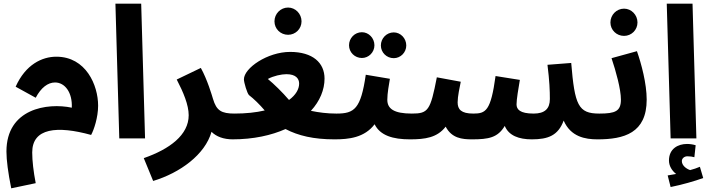

<svg xmlns="http://www.w3.org/2000/svg" viewBox="-20 -752 3856 1043"><path d="M41 271 174 243C162 181 155 122 155 76C155 -57 290 -70 475 -19C490 -46 513 -114 513 -178C513 -289 447 -444 286 -444C209 -444 119 -402 65 -281L174 -221C203 -276 240 -304 279 -304C333 -304 374 -249 370 -167C237 -195 15 -162 15 71C15 118 24 187 41 271Z M628 0H768L747 -732H607Z M812 231C958 187 1094 88 1129 -36C1155 -10 1194 5 1245 5C1297 5 1326 -25 1326 -67C1326 -106 1305 -135 1255 -135C1182 -135 1156 -151 1137 -215C1131 -235 1106 -320 1071 -383L940 -320C976 -251 1005 -182 1005 -126C1005 -19 902 58 761 107Z M1545 -563C1585 -563 1618 -595 1618 -636C1618 -677 1585 -711 1545 -711C1504 -711 1471 -677 1471 -636C1471 -595 1504 -563 1545 -563ZM1242 5C1358 5 1454 -17 1531 -51C1600 -15 1683 5 1797 5C1849 5 1878 -25 1878 -67C1878 -106 1857 -135 1807 -135C1758 -135 1711 -141 1669 -150C1718 -203 1743 -265 1743 -325C1743 -411 1679 -470 1556 -470C1433 -470 1305 -382 1305 -321C1305 -304 1323 -243 1333 -235C1358 -216 1391 -184 1418 -152C1371 -141 1316 -135 1252 -135ZM1435 -323C1466 -340 1509 -349 1536 -349C1588 -349 1605 -324 1605 -298C1605 -268 1587 -236 1550 -209C1514 -251 1468 -296 1435 -323Z M1946 -437C1983 -437 2014 -468 2014 -506C2014 -545 1983 -577 1946 -577C1907 -577 1876 -545 1876 -506C1876 -468 1907 -437 1946 -437ZM2119 -436C2156 -436 2187 -467 2187 -505C2187 -544 2156 -576 2119 -576C2080 -576 2049 -544 2049 -505C2049 -467 2080 -436 2119 -436ZM1798 5C1874 5 1960 -4 2015 -77C2045 -16 2114 5 2207 5C2259 5 2287 -25 2287 -67C2287 -106 2267 -135 2217 -135C2119 -135 2084 -162 2084 -210C2084 -246 2093 -293 2098 -324L1967 -346C1940 -160 1905 -135 1808 -135Z M2207 5C2289 5 2355 -4 2401 -64C2434 -1 2490 5 2544 5C2634 5 2684 -4 2722 -68C2744 -15 2799 5 2869 5C2958 5 3012 -16 3042 -97C3080 -9 3159 5 3225 5C3278 5 3306 -25 3306 -67C3306 -106 3285 -135 3235 -135C3121 -135 3102 -181 3083 -410L2954 -400C2965 -313 2967 -259 2967 -214C2967 -161 2939 -135 2879 -135C2804 -135 2786 -158 2786 -185C2786 -212 2796 -271 2804 -318L2672 -339C2646 -149 2619 -135 2551 -135C2485 -135 2466 -158 2466 -196C2466 -228 2477 -278 2483 -308L2353 -332C2318 -151 2306 -135 2217 -135Z M3370 -557C3410 -557 3443 -589 3443 -630C3443 -671 3410 -705 3370 -705C3329 -705 3296 -671 3296 -630C3296 -589 3329 -557 3370 -557ZM3226 5C3370 5 3493 -29 3493 -211C3493 -298 3464 -406 3440 -474L3302 -436C3326 -365 3353 -267 3353 -211C3353 -148 3323 -135 3236 -135Z M3623 0H3763L3742 -732H3602ZM3623 264C3683 252 3754 232 3800 215L3782 154C3766 161 3748 167 3729 172C3708 165 3684 147 3684 123C3684 108 3698 97 3714 97C3729 97 3741 99 3752 102L3759 37C3746 33 3730 30 3712 30C3663 30 3614 56 3614 120C3614 150 3631 176 3653 193C3641 195 3627 198 3607 201Z"/></svg>

Font: Noto Sans Arabic UI
Style: Bold
Weight: 700
Designer: Monotype Design Team, Nadine Chahine and Nizar Qandah
Foundry: Monotype Imaging Inc.
Version: Version 2.010